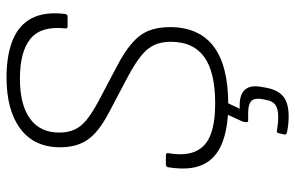

<svg xmlns="http://www.w3.org/2000/svg" viewBox="-178 -529 904 588"><g transform="rotate(-90 274.0 -235.0)"><path d="M248 12Q176 12 129 -7Q82 -26 63.5 -66.5Q45 -107 56 -173Q58 -179 65 -179H92Q100 -179 99 -172Q90 -119 105 -87Q120 -55 157 -41.5Q194 -28 251 -28Q347 -28 393.5 -61.5Q440 -95 440 -164Q440 -193 430.5 -214Q421 -235 398 -254Q375 -273 332 -296L224 -353Q184 -374 161 -395Q138 -416 127.5 -442Q117 -468 117 -503Q117 -582 173.5 -624.5Q230 -667 331 -667Q399 -667 445.5 -648Q492 -629 512.5 -589Q533 -549 525 -486Q523 -480 518 -480H486Q481 -480 481 -487Q489 -561 449.5 -593.5Q410 -626 327 -626Q247 -626 204.5 -595Q162 -564 162 -506Q162 -480 170.5 -460Q179 -440 199.5 -423Q220 -406 255 -387L361 -331Q408 -307 435.5 -283Q463 -259 474 -231.5Q485 -204 485 -167Q485 -78 426 -33Q367 12 248 12ZM211 197Q187 197 163 192Q155 190 156 184L160 167Q161 160 167 161Q179 163 189.5 164Q200 165 211 165Q234 165 246.5 156.5Q259 148 262 128L265 113Q268 91 258 82Q248 73 222 73H199Q193 73 194 67Q194 63 195 59Q196 55 198 51L225 -8Q228 -14 232 -14H258Q264 -14 261 -8L235 47H246Q279 47 293.5 63.5Q308 80 302 113L299 130Q292 165 272 181Q252 197 211 197Z"/></g></svg>

Font: Sofia Sans ExtraLight
Style: Italic
Weight: 250
Italic angle: -9°
Version: Version 4.100-B